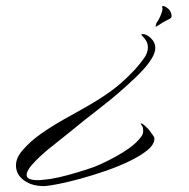

<svg xmlns="http://www.w3.org/2000/svg" viewBox="-20 -293 640 649"><path d="M508 -203Q506 -202 506 -205Q508 -216 512 -220Q514 -222 519 -232Q524 -242 527.5 -253.5Q531 -265 528 -269L529 -273Q537 -273 547.5 -264.5Q558 -256 560 -241V-238Q560 -232 551 -228Q538 -222 529.5 -216.5Q521 -211 508 -203ZM132 336Q89 337 61.5 317Q34 297 34 266Q34 240 57 214Q83 184 119.5 158.5Q156 133 196 110.5Q236 88 270 69Q321 40 359 12Q397 -16 437 -59Q452 -76 466 -95Q480 -114 480 -133Q480 -151 466 -166Q464 -168 461 -171.5Q458 -175 458 -176Q458 -178 461 -178Q476 -178 490.5 -163.5Q505 -149 505 -132Q505 -115 493 -95.5Q481 -76 465 -58.5Q449 -41 436 -29Q379 25 324.5 67Q270 109 209 159Q182 181 154.5 202.5Q127 224 102 249Q85 266 77.5 278Q70 290 70 298Q70 308 80.5 312Q91 316 107 316Q117 316 127.5 314.5Q138 313 150 312Q180 307 212.5 298Q245 289 269.5 281Q294 273 299 271Q350 250 395.5 222Q441 194 460 165Q464 158 464 149Q464 138 461 134Q456 127 456 125Q456 124 457 124Q462 124 478 140Q480 141 485.5 148.5Q491 156 496.5 163.5Q502 171 502 175Q502 195 479 214Q456 233 419 251Q382 269 339 284Q296 299 254 310.5Q212 322 179.5 328.5Q147 335 132 336Z"/></svg>

Font: The Nautigal
Style: Regular
Weight: 400
Designer: Robert E. Leuschke
Foundry: Robert E. Leuschke
Version: Version 1.100; ttfautohint (v1.8.3)